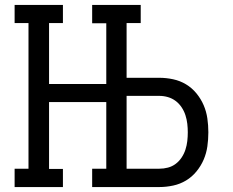

<svg xmlns="http://www.w3.org/2000/svg" viewBox="-20 -755 940 775"><path d="M234 0H39V-74H95V-662H39V-735H234V-662H178V-416H409V-661H352V-735H548V-662H491V-441H623Q651 -441 679 -435Q707 -429 731 -414.5Q755 -400 773 -378Q791 -356 802 -330.5Q813 -305 817 -277Q821 -249 821 -221Q821 -192 817 -164Q813 -136 802 -110.5Q791 -85 773 -63Q755 -41 731 -26.5Q707 -12 679 -6Q651 0 623 0H352V-74H409V-343H178V-73H234ZM491 -74H623Q641 -74 658 -78.5Q675 -83 689 -93.5Q703 -104 713 -119Q723 -134 728.5 -151Q734 -168 736 -185.5Q738 -203 738 -221Q738 -238 736 -255.5Q734 -273 728.5 -290Q723 -307 713 -322Q703 -337 689 -347.5Q675 -358 658 -363Q641 -368 623 -368H491Z"/></svg>

Font: Iosevka Etoile
Style: Regular
Weight: 400
Designer: Belleve Invis
Foundry: Belleve Invis
Version: Version 33.2.4